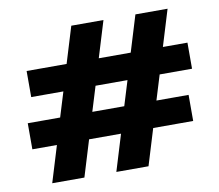

<svg xmlns="http://www.w3.org/2000/svg" viewBox="-77 -779 994 870"><g transform="rotate(-10 420.5 -344.0)"><path d="M95 0 146 -167H33V-287H182L217 -401H69V-521H253L304 -688H452L401 -521H548L599 -688H747L696 -521H809V-401H660L625 -287H773V-167H589L538 0H390L441 -167H294L243 0ZM330 -287H477L512 -401H365Z"/></g></svg>

Font: Special Gothic Expanded One
Style: Regular
Weight: 400
Designer: Alistair McCready
Foundry: Monolith
Version: Version 1.010; ttfautohint (v1.8.4.7-5d5b)